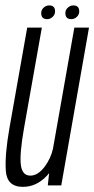

<svg xmlns="http://www.w3.org/2000/svg" viewBox="-20 -702 357 727"><path d="M161 0 166 -46.5Q162 -41.5 158 -37Q118.5 5.5 66.5 5.5Q6 5.5 2 -55.8Q-2 -117 16 -218.5L83 -597.5H138.5L71 -217Q54 -120.5 58.8 -78.8Q63.5 -37 95 -37Q124 -37 150 -72Q172 -102 180.5 -138.5L261.5 -597.5H317L212 0ZM158.5 -629.5Q136 -629.5 136 -652.5Q136 -664.5 145.2 -673Q154.5 -681.5 166 -681.5Q188.5 -681.5 188.5 -659Q188.5 -646.5 179.2 -638Q170 -629.5 158.5 -629.5ZM250 -629.5Q227.5 -629.5 227.5 -652.5Q227.5 -664.5 236.8 -673Q246 -681.5 257.5 -681.5Q280 -681.5 280 -659Q280 -646.5 270.8 -638Q261.5 -629.5 250 -629.5Z"/></svg>

Font: Anybody Condensed Light
Style: Italic
Weight: 300
Width: 3
Italic angle: -10°
Designer: Tyler Finck
Foundry: Etcetera Type Company
Version: Version 1.010; ttfautohint (v1.8.3) -l 8 -r 50 -G 200 -x 14 